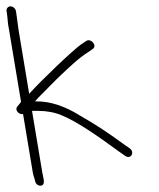

<svg xmlns="http://www.w3.org/2000/svg" viewBox="-51 -578 503 606"><path d="M-17.8 -558C-25.7 -558 -31.6 -550.9 -30.3 -543L-29.3 -537C-26.5 -520.3 -27.5 -507.8 -22.3 -483L15.5 -256C13.7 -254.7 12.3 -253 11.3 -251L4.6 -243C-7 -230.5 10.2 -215 21.8 -218L52.6 -33C53.5 -27.7 55.2 -21.7 57.6 -15L60.3 -5C61.6 2.7 70.6 9.4 78.4 8C94.1 5.1 85.3 -16.7 82.6 -33L50.1 -228H70.1C96.9 -228 121.6 -223.3 144.2 -213.9C197 -192 266.5 -142.1 322.7 -101L344.2 -86C361.3 -73.7 376 -97 358.2 -110L337.9 -124C292.3 -157.3 256.7 -181.7 200.1 -214C153.1 -243.3 108.1 -258 65.1 -258H59.5C64.4 -264 71.1 -271.2 79.6 -279.5C97.1 -296.7 124.1 -325.2 142.7 -342.5C164.6 -362.9 195.7 -393.6 226.7 -413L241.1 -423C257.9 -434.2 235.4 -458.1 221.8 -449L206.4 -439C180.7 -421.2 81.7 -327.1 41.1 -282L7.5 -484L0.3 -537L-0.7 -543C-2 -550.9 -9.9 -558 -17.8 -558Z"/></svg>

Font: MewTooHand
Style: CondLta
Weight: 400
Designer: Mew Too, Robert Jablonski
Version: Version 0.77